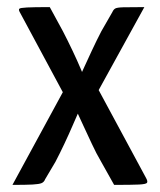

<svg xmlns="http://www.w3.org/2000/svg" viewBox="-20 -520 450 540"><path d="M15 0 165 -276 205 -305Q205 -305 214.5 -326Q224 -347 238 -377Q252 -407 265 -432L296 -486Q299 -493 304 -496Q309 -499 326.5 -499.5Q344 -500 386 -500L239 -233L209 -223Q209 -223 202 -207.5Q195 -192 184.5 -167.5Q174 -143 161 -115.5Q148 -88 136 -65L107 -16Q104 -8 97 -5Q90 -2 71.5 -1Q53 0 15 0ZM301 0 264 -66Q251 -88 238.5 -115Q226 -142 214.5 -166.5Q203 -191 196 -206.5Q189 -222 189 -222L171 -234L35 -487Q32 -493 34.5 -495.5Q37 -498 56 -499Q75 -500 120 -500L157 -432Q170 -407 184 -377.5Q198 -348 207 -326.5Q216 -305 216 -305L246 -288L391 -19Q396 -10 393.5 -6Q391 -2 371 -1Q351 0 301 0Z"/></svg>

Font: Yanone Kaffeesatz ExtraLight
Style: Regular
Weight: 400
Version: Version 2.003